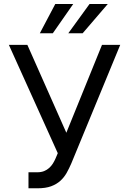

<svg xmlns="http://www.w3.org/2000/svg" viewBox="-20 -958 664 987"><path d="M126.4 -72.4H171.9Q191.8 -72.4 206.7 -78.5Q221.6 -84.5 232.8 -94.6Q244 -104.8 252 -117.5Q259.9 -130.3 265.6 -143.5L277 -170.5L25.6 -727.3H120.7L321 -275.6L504.3 -727.3H598L346.6 -117.9Q335.6 -92.3 322.6 -69.2Q309.7 -46.2 290.3 -28.6Q271 -11 242.9 -0.5Q214.8 9.9 173.3 9.9H126.4ZM440.3 -937.5H534.1L404.8 -786.9H331ZM264.2 -937.5H356.5L251.4 -786.9H184.7Z"/></svg>

Font: Fast_Sans
Style: Regular
Weight: 400
Designer: Rasmus Andersson
Foundry: rsms
Version: Version 3.018;git-588b23468